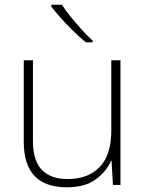

<svg xmlns="http://www.w3.org/2000/svg" viewBox="-20 -786 622 816"><path d="M492 -530V0H460L454 -103H452Q433 -58 387.5 -24Q342 10 264 10Q81 10 81 -183V-530H120V-187Q120 -103 158 -64Q196 -25 267 -25Q354 -25 403.5 -76Q453 -127 453 -232V-530ZM243 -766Q257 -744 279.5 -716Q302 -688 327 -660.5Q352 -633 374 -613V-606H345Q319 -627 291 -654.5Q263 -682 238.5 -709.5Q214 -737 198 -758V-766Z"/></svg>

Font: Noto Sans Arabic UI XLt
Style: Regular
Weight: 200
Designer: Monotype Design Team, Nadine Chahine and Nizar Qandah
Foundry: Monotype Imaging Inc.
Version: Version 2.010; ttfautohint (v1.8.4.7-5d5b)